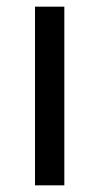

<svg xmlns="http://www.w3.org/2000/svg" viewBox="-20 -556 298 576"><path d="M173 0H85V-536H173Z"/></svg>

Font: Noto Sans Batak
Style: Regular
Weight: 400
Designer: Monotype Design Team
Foundry: Monotype Imaging Inc.
Version: Version 2.002; ttfautohint (v1.8.4.7-5d5b)